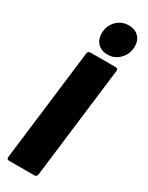

<svg xmlns="http://www.w3.org/2000/svg" viewBox="-239 -961 769 1000"><g transform="rotate(30 146.0 -461.5)"><path d="M9 -15 91 -685Q92 -692 96.5 -696Q101 -700 107 -700H261Q267 -700 270.5 -696Q274 -692 273 -685L191 -15Q190 -8 185.5 -4Q181 0 175 0H21Q15 0 11.5 -4Q8 -8 9 -15ZM108 -815Q108 -862 138 -892.5Q168 -923 212 -923Q248 -923 270 -901Q292 -879 292 -844Q292 -798 262 -766.5Q232 -735 189 -735Q152 -735 130 -757.5Q108 -780 108 -815Z"/></g></svg>

Font: Barlow Semi Condensed Black
Style: Italic
Weight: 900
Width: 4
Italic angle: -7°
Designer: Jeremy Tribby
Foundry: Tribby Type
Version: Version 1.408